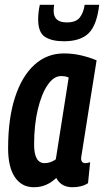

<svg xmlns="http://www.w3.org/2000/svg" viewBox="-20 -775 436 805"><path d="M284 10Q236 10 216 -29Q196 -10 173 0Q150 10 122 10Q71 10 42.5 -32Q14 -74 14 -153Q14 -278 43 -367Q72 -456 124.5 -503.5Q177 -551 248 -551Q286 -551 321.5 -542.5Q357 -534 385 -522Q367 -411 355.5 -337.5Q344 -264 337 -220Q330 -176 326.5 -153.5Q323 -131 321.5 -122.5Q320 -114 320 -112Q320 -91 338 -91Q348 -91 358 -95L349 -7Q323 10 284 10ZM214 -107 268 -450Q256 -456 236 -456Q205 -456 179.5 -418.5Q154 -381 138.5 -316Q123 -251 123 -169Q123 -91 167 -91Q192 -91 214 -107ZM248 -602Q197 -602 168.5 -620.5Q140 -639 140 -694Q140 -723 147 -755H207Q206 -748 205.5 -742Q205 -736 205 -729Q205 -681 260 -681Q298 -681 314 -701Q330 -721 335 -755H396Q386 -669 351.5 -635.5Q317 -602 248 -602Z"/></svg>

Font: Georama Condensed SemiBold
Style: Italic
Weight: 600
Width: 3
Italic angle: -9°
Designer: Jean-Baptiste Levee
Foundry: Production Type
Version: Version 1.000